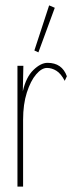

<svg xmlns="http://www.w3.org/2000/svg" viewBox="-20 -694 290 715"><path d="M45 1V-449H67L65 -354Q77 -407 104.5 -433.5Q132 -460 157 -460Q211 -460 229 -410L221 -393Q207 -420 190 -430.5Q173 -441 155 -441Q135 -441 114.5 -417Q94 -393 80 -349.5Q66 -306 66 -248V1ZM123 -499 108 -506 163 -674 184 -665Z"/></svg>

Font: Inconsolata UltraCondensed ExtraLight
Style: Regular
Weight: 200
Width: 1
Monospace: yes
Designer: Raph Levien, Cyreal, Brenton Simpson
Foundry: Raph Levien, Cyreal, Google
Version: Version 3.100; ttfautohint (v1.8.4.7-5d5b)